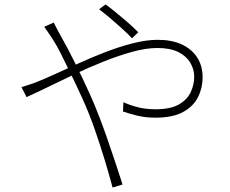

<svg xmlns="http://www.w3.org/2000/svg" viewBox="-20 -806 1040 868"><path d="M577 -633Q557 -654 531 -677.5Q505 -701 478 -724Q451 -747 428 -764L457 -786Q473 -775 500 -753Q527 -731 556 -706Q585 -681 605 -660ZM223 -704Q227 -696 232 -686Q237 -676 243 -665Q249 -654 254 -645Q282 -596 317.5 -525Q353 -454 386 -381Q409 -330 430 -275Q451 -220 469.5 -166Q488 -112 504.5 -62.5Q521 -13 534 28L489 42Q474 -15 453.5 -82.5Q433 -150 408 -222Q383 -294 351 -364Q325 -421 300 -472.5Q275 -524 255 -563.5Q235 -603 220 -626Q212 -638 200.5 -655.5Q189 -673 180 -685ZM77 -412Q92 -417 111.5 -423Q131 -429 145 -435Q176 -447 225.5 -469.5Q275 -492 334 -519Q393 -546 456.5 -570.5Q520 -595 581 -610.5Q642 -626 693 -626Q757 -626 802 -605Q847 -584 871.5 -546Q896 -508 896 -456Q896 -409 875.5 -367.5Q855 -326 808.5 -300Q762 -274 682 -274Q639 -274 601.5 -283Q564 -292 536 -302L538 -344Q563 -332 600 -322Q637 -312 683 -312Q751 -312 789 -334Q827 -356 842.5 -390Q858 -424 858 -459Q858 -492 840.5 -522Q823 -552 786.5 -570.5Q750 -589 692 -589Q640 -589 577 -571.5Q514 -554 446.5 -527Q379 -500 314 -469Q249 -438 193.5 -411Q138 -384 100 -367Z"/></svg>

Font: Noto Sans KR ExtraLight
Style: Regular
Weight: 250
Designer: Ryoko NISHIZUKA  (kana, bopomofo & ideographs); Paul D. Hunt (Latin, Greek & Cyrillic); Sandoll Communications , Soo-you
Foundry: Adobe
Version: Version 2.004-H2;hotconv 1.0.118;makeotfexe 2.5.65603